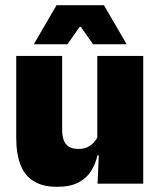

<svg xmlns="http://www.w3.org/2000/svg" viewBox="-20 -708 618 740"><path d="M219.5 -492.5V-209.5Q219.5 -186 225.2 -169Q231 -152 245 -143Q259 -134 283 -134Q302 -134 316.2 -140.5Q330.5 -147 340.8 -158Q351 -169 357 -182L384 -109H355.5Q348 -75 330.2 -47.5Q312.5 -20 281 -4Q249.5 12 199.5 12Q146 12 111 -9Q76 -30 59.2 -72.2Q42.5 -114.5 42.5 -179V-492.5ZM532 -492.5V0H356L361.5 -126.5L355 -144.5V-492.5ZM198 -688H380.5L467 -539.5V-537.5H338.5L291.5 -604.5H287L240 -537.5H111.5V-539.5Z"/></svg>

Font: Anek Bangla Medium ExtraBold
Style: Regular
Weight: 800
Version: Version 1.003